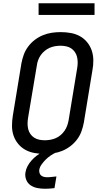

<svg xmlns="http://www.w3.org/2000/svg" viewBox="-20 -941 640 1184"><path d="M255 8Q223 8 192.5 2.5Q162 -3 136.5 -17Q111 -31 92 -54Q73 -77 63.5 -105Q54 -133 54 -164.5Q54 -196 59 -227L112 -550Q117 -577 126.5 -603.5Q136 -630 153.5 -653.5Q171 -677 194.5 -695Q218 -713 245 -724Q272 -735 299.5 -739Q327 -743 354 -743Q386 -743 416.5 -737.5Q447 -732 472.5 -718Q498 -704 517 -681Q536 -658 545.5 -630Q555 -602 555.5 -570.5Q556 -539 550 -508L497 -185Q492 -158 482.5 -131.5Q473 -105 455.5 -81.5Q438 -58 414.5 -40Q391 -22 364.5 -11Q338 0 310 4Q282 8 255 8ZM256 -76Q273 -76 290 -79Q307 -82 323.5 -89Q340 -96 354 -108Q368 -120 378 -134.5Q388 -149 394 -165.5Q400 -182 403 -199L456 -521Q459 -539 459 -556.5Q459 -574 455 -590.5Q451 -607 441.5 -620.5Q432 -634 418.5 -643Q405 -652 387.5 -655.5Q370 -659 353 -659Q336 -659 319 -656Q302 -653 286 -646Q270 -639 255.5 -627Q241 -615 231 -600.5Q221 -586 215 -569.5Q209 -553 207 -536L153 -214Q150 -196 150 -178.5Q150 -161 154 -144.5Q158 -128 167.5 -114.5Q177 -101 191 -92Q205 -83 222 -79.5Q239 -76 256 -76ZM257 223Q233 223 210 218.5Q187 214 168.5 201.5Q150 189 141.5 167Q133 145 137 122Q140 102 150 83.5Q160 65 174 49Q188 33 205 20Q222 7 240 -4L248 -8H326L324 0Q307 8 291 19Q275 30 261.5 43.5Q248 57 236.5 73Q225 89 222 107Q221 117 224 126.5Q227 136 234 141.5Q241 147 250.5 149.5Q260 152 270 152Q285 152 299.5 150Q314 148 328 147L316 219Q301 221 286.5 222Q272 223 257 223ZM218 -849V-921H563V-849Z"/></svg>

Font: Iosevka SS04 Md Ex Obl
Style: Regular
Weight: 500
Width: 7
Italic angle: -9°
Monospace: yes
Designer: Belleve Invis
Foundry: Belleve Invis
Version: Version 19.0.0; ttfautohint (v1.8.4)